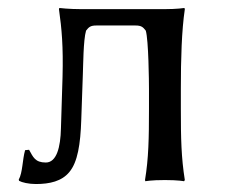

<svg xmlns="http://www.w3.org/2000/svg" viewBox="-20 -452 571 482"><path d="M184 -151 188 -266C189 -287 189 -351 196 -375C203 -384 207 -388 222 -388H320C335 -388 339 -384 346 -375C353 -351 354 -246 354 -229V-179C354 -105 353 -54 344 0L345 3C345 3 359 0 394 0C428 0 442 3 442 3L444 0C435 -57 434 -104 434 -179V-229C434 -304 436 -375 444 -429L443 -432C443 -432 425 -429 391 -429H186C152 -429 129 -432 129 -432L128 -429C135 -380 139 -335 137 -259L133 -130C132 -82 122 -44 95 -44C68 -44 63 -58 53 -76L43 -75C36 -50 37 -19 27 -1L28 2C35 6 52 10 70 10C105 10 135 3 154 -20C175 -45 182 -90 184 -151Z"/></svg>

Font: Libertinus Sans
Style: Regular
Weight: 400
Designer: Philipp H. Poll, Khaled Hosny
Foundry: Caleb Maclennan
Version: Version 7.050;RELEASE